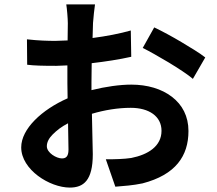

<svg xmlns="http://www.w3.org/2000/svg" viewBox="-20 -814 980 869"><path d="M744 -531C788 -504 830 -477 853 -457L909 -554C885 -573 844 -598 802 -623C760 -648 714 -673 678 -690L626 -597C655 -583 700 -557 744 -531ZM249 -232C260 -240 274 -249 288 -256L290 -137C290 -104 277 -97 260 -97C236 -97 192 -122 192 -152C192 -170 201 -188 218 -205C227 -214 237 -223 249 -232ZM758 -376C711 -412 647 -431 574 -431C523 -431 458 -422 394 -406V-441L395 -528C456 -535 521 -545 574 -557L572 -676C523 -662 461 -650 399 -642L401 -710C403 -735 407 -776 410 -794H280C283 -776 287 -729 287 -709L286 -631L231 -629C197 -629 156 -630 102 -636L103 -521C135 -517 172 -516 235 -516L285 -518V-437L286 -369C170 -318 76 -231 76 -147C76 -46 205 35 296 35C358 35 400 3 400 -116L398 -207L396 -299C453 -316 514 -326 572 -326C654 -326 711 -288 711 -222C711 -152 650 -114 574 -99C541 -94 501 -93 459 -93L502 31C540 28 582 25 625 16C775 -23 833 -108 833 -221C833 -288 805 -340 758 -376Z"/></svg>

Font: GenSekiGothic2 TW B
Style: Regular
Weight: 700
Version: Version 2.100;PS 2.1;hotconv 16.6.51;makeotf.lib2.5.65220 DE